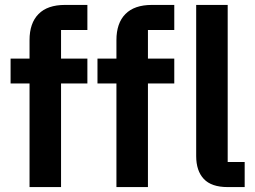

<svg xmlns="http://www.w3.org/2000/svg" viewBox="-20 -760 1037 780"><path d="M23 -421V-522H100V-597Q100 -666 136.5 -703Q173 -740 244 -740H335V-638H228V-522H335V-421H228V0H100V-421ZM376 -421V-522H453V-597Q453 -666 489.5 -703Q526 -740 597 -740H688V-638H581V-522H688V-421H581V0H453V-421ZM905 0Q839 0 808 -33Q777 -66 777 -126V-740H905V-102H974V0Z"/></svg>

Font: IBM Plex Sans KR SmBld
Style: Regular
Weight: 600
Designer: Mike Abbink; Paul van der Laan; Pieter van Rosmalen; Wujin Sim; Chorong Kim; Dohee Lee;
Foundry: Sandoll Inc.
Version: Version 1.002